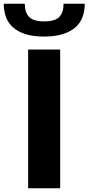

<svg xmlns="http://www.w3.org/2000/svg" viewBox="-78 -1004 472 1024"><path d="M72 -740H243V0H72ZM157 -809Q98 -809 57.5 -822Q17 -835 -9 -858.5Q-35 -882 -46.5 -914Q-58 -946 -58 -984H54Q54 -938 77 -914Q100 -890 157 -890Q216 -890 238.5 -914Q261 -938 261 -984H374Q374 -945 362 -913Q350 -881 324 -858Q298 -835 256.5 -822Q215 -809 157 -809Z"/></svg>

Font: Encode Sans Normal
Style: Bold
Weight: 700
Designer: Pablo Impallari, Andres Torresi
Foundry: Pablo Impallari, Andres Torresi
Version: Version 1.000; ttfautohint (v1.00) -l 8 -r 50 -G 200 -x 14 -